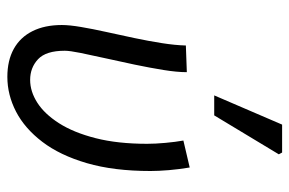

<svg xmlns="http://www.w3.org/2000/svg" viewBox="-156 -638 806 535"><g transform="rotate(90 247.5 -371.0)"><path d="M194.6 12Q149.1 12 116.7 -5.9Q84.3 -23.9 67.3 -58Q50.2 -92.1 50.2 -139.8Q50.2 -161.2 55.7 -193.4Q61.1 -225.5 69.6 -263.8Q78 -302.1 86.5 -341.9Q94.9 -381.7 100.7 -418.7Q106.5 -455.6 107.3 -485.4L181.6 -488.1Q181.6 -460.7 175.5 -422.9Q169.4 -385.2 160.6 -342.9Q151.8 -300.6 142.9 -261.4Q134.1 -222.2 128 -192Q121.9 -161.7 121.9 -148Q121.9 -95.7 145.4 -73.6Q169 -51.5 203.2 -51.5Q235.4 -51.5 266.7 -71.5Q298 -91.5 323.9 -132Q349.8 -172.5 365.5 -233.9Q381.2 -295.3 381.2 -377.6Q381.2 -400.1 378.6 -428.5Q376 -457 372.1 -478.5L447.2 -496.1Q452.2 -466.7 454.6 -438Q457 -409.4 457 -386.9Q457 -284.6 435.1 -209.5Q413.1 -134.3 375.7 -85.4Q338.3 -36.4 291.6 -12.2Q244.8 12 194.6 12ZM246.3 -564.4 327.7 -753.6H405.5L410.5 -744.4L302 -564.4Z"/></g></svg>

Font: Source Sans 3 VF
Style: Italic
Weight: 200
Italic angle: -11°
Designer: Paul D. Hunt
Foundry: Adobe Systems Incorporated
Version: Version 3.042;hotconv 1.0.118;makeotfexe 2.5.65603